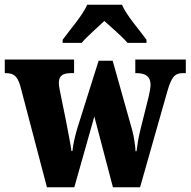

<svg xmlns="http://www.w3.org/2000/svg" viewBox="-25 -786 800 806"><path d="M238 -619V-606H318C337 -630 386 -672 413 -698C440 -674 496 -625 510 -606H590V-619C563 -657 506 -721 487 -766H341C322 -721 265 -657 238 -619ZM60 -426 172 0H287L371 -297L449 0H563L677 -401C695 -464 709 -479 743 -479H755V-536H543V-479H548C587 -479 607 -464 607 -430C607 -419 603 -397 599 -380L564 -240C556 -207 552 -182 548 -151H544C543 -173 538 -209 531 -236L448 -531H389L301 -252C292 -223 282 -183 279 -152H275C271 -182 261 -231 252 -279L229 -392C226 -407 222 -426 222 -437C222 -470 240 -479 275 -479H286V-536H-5V-479H-2C32 -479 47 -468 60 -426Z"/></svg>

Font: Noto Serif Sinhala Condensed Black
Style: Regular
Weight: 900
Width: 3
Designer: Jelle Bosma - Monotype Design Team
Foundry: Monotype Imaging Inc.
Version: Version 2.007